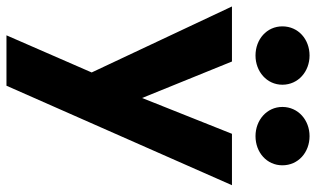

<svg xmlns="http://www.w3.org/2000/svg" viewBox="-216 -526 954 579"><g transform="rotate(90 260.5 -237.0)"><path d="M294 -612C294 -565 334 -531 382 -531C431 -531 470 -565 470 -612C470 -660 431 -694 382 -694C334 -694 294 -660 294 -612ZM51 -612C51 -565 90 -531 139 -531C187 -531 227 -565 227 -612C227 -660 187 -694 139 -694C90 -694 51 -660 51 -612ZM530 -460H375L267 -189L157 -460H-9L190 -37L78 220H230Z"/></g></svg>

Font: Jost
Style: Bold
Weight: 700
Version: Version 3.710